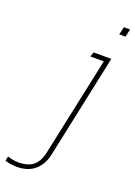

<svg xmlns="http://www.w3.org/2000/svg" viewBox="-290 -718 714 1016"><g transform="rotate(20 67.0 -210.0)"><path d="M213 -610 223 -654H258L248 -610ZM-56 234Q-94 234 -124 224L-119 198Q-102 204 -87 206.5Q-72 209 -60 209Q-1 209 27.5 183.5Q56 158 66 110L185 -448H109L118 -474H218L94 110Q82 168 43.5 201Q5 234 -56 234Z"/></g></svg>

Font: Kanit Thin
Style: Italic
Weight: 250
Italic angle: -12°
Designer: Katatrad Team
Foundry: CadsonDemak
Version: Version 2.000; ttfautohint (v1.8.3)